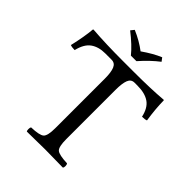

<svg xmlns="http://www.w3.org/2000/svg" viewBox="-229 -932 1054 1054"><g transform="rotate(45 298.5 -405.0)"><path d="M276.9 -696.8Q240.7 -741.7 175.8 -792L191.9 -812Q252 -786.1 297.9 -751Q355 -791 404.8 -812L419.9 -792Q370.1 -753.9 319.8 -696.8ZM350.1 -122.1Q350.1 -62 366.9 -47.6Q383.8 -33.2 446.8 -30.8Q451.7 -25.9 451.9 -13.9Q452.1 -2 446.8 2Q346.7 0 308.1 0Q266.1 0 168 2Q164.1 -2 164.1 -13.9Q164.1 -25.9 168 -30.8Q231 -32.7 248 -47.4Q265.1 -62 265.1 -122.1V-506.8Q265.1 -555.7 254.6 -580.8Q244.1 -606 217.8 -606H168.9Q117.2 -606 84 -582Q50.8 -558.1 37.1 -500Q15.1 -500 2.9 -504.9Q22.9 -590.8 27.8 -649.9Q27.8 -652.8 32.2 -652.8Q133.3 -645 265.1 -645H351.1Q483.9 -645 575.2 -652.8Q578.1 -652.8 578.1 -649.9Q579.1 -584 590.8 -507.8Q579.6 -502.9 557.1 -502.9Q544.9 -559.1 511 -582.5Q477.1 -606 418 -606H396Q370.1 -606 360.1 -580.6Q350.1 -555.2 350.1 -503.9Z"/></g></svg>

Font: Linux Libertine
Style: Regular
Weight: 400
Designer: Philipp H. Poll
Foundry: Philipp H. Poll
Version: Version 5.3.0 ; ttfautohint (v0.9)